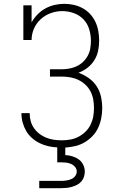

<svg xmlns="http://www.w3.org/2000/svg" viewBox="-20 -763 640 1003"><path d="M185 220V182H300Q313 182 326 180Q339 178 351.5 173Q364 168 372.5 157Q381 146 381 133Q381 120 372.5 109.5Q364 99 351.5 93.5Q339 88 326 86.5Q313 85 300 85H279V7Q255 6 231.5 0.5Q208 -5 186.5 -15.5Q165 -26 147 -42Q129 -58 117 -78.5Q105 -99 98.5 -122.5Q92 -146 92 -170V-172H135V-170Q135 -150 140.5 -130Q146 -110 158 -93Q170 -76 186.5 -63.5Q203 -51 222 -43.5Q241 -36 261.5 -33Q282 -30 303 -30Q325 -30 347.5 -34Q370 -38 390 -48.5Q410 -59 426.5 -75Q443 -91 453 -111.5Q463 -132 467 -154Q471 -176 471 -199Q471 -221 467 -243.5Q463 -266 452.5 -286Q442 -306 425 -321.5Q408 -337 387.5 -346.5Q367 -356 345 -359.5Q323 -363 300 -363H241V-401H300Q320 -401 340.5 -404.5Q361 -408 379.5 -416.5Q398 -425 413 -439Q428 -453 438 -471Q448 -489 451.5 -509.5Q455 -530 455 -550Q455 -580 446 -610Q437 -640 416 -662Q395 -684 365.5 -694.5Q336 -705 305 -705Q275 -705 245.5 -694.5Q216 -684 193 -663Q170 -642 157.5 -613.5Q145 -585 145 -554H102V-735H145V-646Q157 -668 175.5 -687Q194 -706 216.5 -718.5Q239 -731 264.5 -737Q290 -743 316 -743Q341 -743 365.5 -737.5Q390 -732 412 -720Q434 -708 451 -689.5Q468 -671 478.5 -648.5Q489 -626 493.5 -601Q498 -576 498 -551Q498 -524 492.5 -497.5Q487 -471 472.5 -448Q458 -425 436.5 -408.5Q415 -392 390 -383Q418 -373 443 -355.5Q468 -338 484.5 -313Q501 -288 507.5 -258Q514 -228 514 -198Q514 -172 509 -146Q504 -120 493 -96Q482 -72 463.5 -52.5Q445 -33 422 -19.5Q399 -6 373.5 0Q348 6 321 8V47Q340 48 358 53.5Q376 59 391 69.5Q406 80 414.5 97.5Q423 115 423 133Q423 147 418.5 161Q414 175 404.5 185.5Q395 196 382.5 202.5Q370 209 356 213Q342 217 328 218.5Q314 220 300 220Z"/></svg>

Font: Iosevka Etoile Extralight
Style: Regular
Weight: 200
Designer: Belleve Invis
Foundry: Belleve Invis
Version: Version 22.1.2; ttfautohint (v1.8.4)